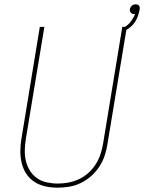

<svg xmlns="http://www.w3.org/2000/svg" viewBox="-20 -859 666 887"><path d="M246 8Q217 8 189.5 2Q162 -4 139.5 -18.5Q117 -33 102 -55.5Q87 -78 80.5 -105Q74 -132 74 -160.5Q74 -189 79 -218L164 -735H185L99 -215Q95 -189 94.5 -163.5Q94 -138 100 -114Q106 -90 119 -69.5Q132 -49 151.5 -35.5Q171 -22 196 -16.5Q221 -11 247 -11Q271 -11 295.5 -15.5Q320 -20 344 -31Q368 -42 388 -60Q408 -78 422 -100Q436 -122 444 -146Q452 -170 456 -194L545 -735H566L476 -191Q472 -165 463 -138.5Q454 -112 438 -88Q422 -64 400.5 -45Q379 -26 353 -13.5Q327 -1 299.5 3.5Q272 8 246 8ZM554 -716 547 -730Q567 -738 581.5 -756Q596 -774 604 -794H598Q590 -794 584.5 -800.5Q579 -807 580 -816Q581 -821 583.5 -825.5Q586 -830 589.5 -833Q593 -836 597.5 -837.5Q602 -839 606 -839Q611 -839 615.5 -837.5Q620 -836 622.5 -832.5Q625 -829 625.5 -824Q626 -819 625 -814Q622 -799 617 -784.5Q612 -770 603 -756.5Q594 -743 581 -732.5Q568 -722 554 -716Z"/></svg>

Font: Iosevka Thin Extended Oblique
Style: Regular
Weight: 100
Width: 7
Italic angle: -9°
Monospace: yes
Designer: Belleve Invis
Foundry: Belleve Invis
Version: Version 32.5.0; ttfautohint (v1.8.4)